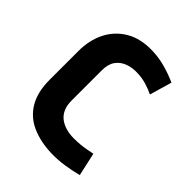

<svg xmlns="http://www.w3.org/2000/svg" viewBox="-157 -600 699 699"><g transform="rotate(45 192.5 -250.0)"><path d="M327 -393 352 -479Q321 -493 288 -502Q255 -511 222 -512Q160 -514 117.5 -489Q75 -464 53 -420.5Q31 -377 31 -320V-174Q31 -110 55 -69.5Q79 -29 122.5 -9.5Q166 10 223 12Q257 13 290 8Q323 3 354 -5L334 -95Q334 -95 326.5 -93.5Q319 -92 306 -89.5Q293 -87 277 -85.5Q261 -84 245 -84Q222 -84 203 -89.5Q184 -95 170 -106Q156 -117 148.5 -134.5Q141 -152 141 -175V-332Q141 -363 154.5 -382Q168 -401 191.5 -409.5Q215 -418 244 -416Q266 -415 287.5 -408.5Q309 -402 327 -393Z"/></g></svg>

Font: Advent Pro
Style: Regular
Weight: 400
Designer: VivaRado, Andreas Kalpakidis
Foundry: VivaRado, Andreas Kalpakidis
Version: Version 3.000